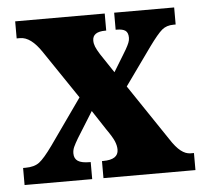

<svg xmlns="http://www.w3.org/2000/svg" viewBox="-44 -582 668 628"><g transform="rotate(-5 290.0 -268.0)"><path d="M12 -56H20Q49 -56 65.5 -68.5Q82 -81 110 -120L216 -270L110 -427Q92 -454 74.5 -467Q57 -480 39 -480H28V-536H322V-480H319Q277 -480 277 -451Q277 -441 281 -431Q285 -421 295 -405L337 -342L370 -396Q374 -402 380.5 -413.5Q387 -425 390.5 -433.5Q394 -442 394 -450Q394 -467 385 -473.5Q376 -480 357 -480H353V-536H550V-480H543Q520 -480 505 -467.5Q490 -455 461 -415L373 -292L496 -109Q514 -81 530 -68.5Q546 -56 562 -56H573V0H271V-56H275Q325 -56 325 -89Q325 -102 319 -116.5Q313 -131 294 -158L252 -222L199 -137Q189 -120 184.5 -110Q180 -100 180 -89Q180 -72 192 -64Q204 -56 231 -56H234V0H12Z"/></g></svg>

Font: Noto Serif CondBlack
Style: Regular
Weight: 900
Width: 3
Designer: Monotype Design Team
Foundry: Monotype Imaging Inc.
Version: Version 1.001